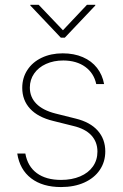

<svg xmlns="http://www.w3.org/2000/svg" viewBox="-20 -757 503 788"><path d="M240.2 -508.8Q200.2 -508.8 168.9 -494.6Q137.7 -480.5 120.1 -455.1Q102.5 -429.7 102.5 -397.5Q102.5 -358.4 129.2 -331.3Q155.8 -304.2 208 -291L290 -270.5Q350.1 -255.9 381.1 -220.9Q412.1 -186 412.1 -135.7Q412.1 -92.8 389.6 -59.6Q367.2 -26.4 325.9 -7.8Q284.7 10.7 230.5 10.7Q154.8 10.7 107.9 -25.1Q61 -61 50.8 -127H84Q93.3 -74.2 131.1 -46.4Q168.9 -18.6 230.5 -18.6Q274.9 -18.6 308.8 -33Q342.8 -47.4 361.3 -73.7Q379.9 -100.1 379.9 -134.8Q379.9 -174.3 355 -201.4Q330.1 -228.5 280.3 -240.2L198.2 -260.7Q135.7 -275.9 103.5 -310.8Q71.3 -345.7 71.3 -396.5Q71.3 -437.5 92.3 -469.7Q113.3 -502 151.1 -520Q189 -538.1 237.3 -538.1Q283.7 -538.1 319.8 -522.5Q356 -506.8 378.2 -478.3Q400.4 -449.7 407.2 -412.1H375Q365.2 -457 329.8 -482.7Q294.4 -508.3 240.2 -508.8ZM238.3 -632.8 336.9 -737.3H371.1V-734.4L246.1 -602.5H229.5L104.5 -734.4V-737.3H138.7Z"/></svg>

Font: Pretendard GOV Thin
Style: Regular
Weight: 100
Designer: Base glyphs from Inter by Rasmus Andersson; Hangeul glyphs from Noto Sans CJK(Source Han Sans) by Jang Soo-young and Kan
Foundry: Kil Hyung-jin
Version: Version 1.309